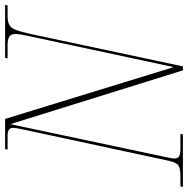

<svg xmlns="http://www.w3.org/2000/svg" viewBox="-24 -742 754 771"><g transform="rotate(-90 353.5 -357.0)"><path d="M-12 0 -10 -10H30Q64 -10 75.5 -19Q87 -28 94 -62L221 -653Q225 -672 225 -683Q225 -704 194 -704H138L140 -714H261L469 -37L593 -616Q602 -655 602 -673Q602 -690 591.5 -697Q581 -704 557 -704H504L506 -714H719L717 -704H676Q653 -704 640 -698Q627 -692 619.5 -673.5Q612 -655 603 -616L472 0H456L240 -693L109 -75Q106 -61 104 -50.5Q102 -40 102 -33Q102 -21 110.5 -15.5Q119 -10 141 -10H201L199 0Z"/></g></svg>

Font: Noto Serif Display SemiCondensed Thin
Style: Italic
Weight: 100
Width: 4
Italic angle: -12°
Designer: Monotype Design Team
Foundry: Monotype Imaging Inc.
Version: Version 2.009